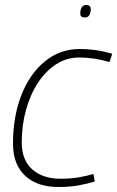

<svg xmlns="http://www.w3.org/2000/svg" viewBox="-20 -738 469 768"><path d="M214 10Q128 10 80 -35.5Q32 -81 32 -163Q32 -272 65.5 -357.5Q99 -443 159.5 -492.5Q220 -542 299 -542Q365 -542 429 -523L418 -490Q387 -499 357 -503.5Q327 -508 296 -508Q247 -508 205.5 -481.5Q164 -455 133 -408.5Q102 -362 84.5 -300Q67 -238 67 -168Q67 -98 109 -60.5Q151 -23 223 -23Q263 -23 294.5 -28.5Q326 -34 354 -42L359 -12Q330 -3 294.5 3.5Q259 10 214 10ZM319 -668Q301 -668 301 -684Q301 -698 306.5 -708Q312 -718 325 -718Q343 -718 343 -701Q343 -688 337.5 -678Q332 -668 319 -668Z"/></svg>

Font: Georama ExtraLight
Style: Italic
Weight: 200
Italic angle: -9°
Designer: Jean-Baptiste Levee
Foundry: Production Type
Version: Version 1.000